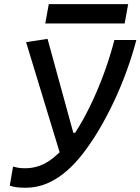

<svg xmlns="http://www.w3.org/2000/svg" viewBox="-20 -883 668 913"><path d="M101.6 9.8Q81.1 9.8 62.7 7.8Q44.4 5.9 26.4 0L42 -90.8Q53.2 -87.9 65.9 -85.4Q78.6 -83 100.1 -83Q160.6 -83 211.7 -116.7Q262.7 -150.4 305.7 -207Q340.3 -252.4 372.3 -309.6Q404.3 -366.7 432.6 -430.7Q460.9 -494.6 484.1 -561.3Q507.3 -627.9 523.9 -692.9H628.4Q608.9 -619.1 582.3 -545.9Q555.7 -472.7 523.2 -403.3Q490.7 -334 454.3 -272Q418 -210 378.9 -158.7Q340.3 -107.4 296.6 -69.6Q252.9 -31.7 204.3 -11Q155.8 9.8 101.6 9.8ZM271.5 -132.8 104 -682.6 206.1 -698.2 328.6 -251.5H375.5ZM195.3 -771.5 211.9 -863.3H589.4L572.8 -771.5Z"/></svg>

Font: Cascadia Code
Style: Italic
Weight: 400
Italic angle: -10°
Designer: Aaron Bell
Foundry: Saja Typeworks
Version: Version 2407.024